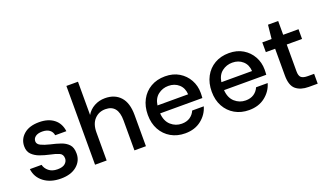

<svg xmlns="http://www.w3.org/2000/svg" viewBox="-71 -1179 2802 1649"><g transform="rotate(-20 1330.5 -354.0)"><path d="M265 12Q171 12 110 -34Q49 -80 40 -156H147Q155 -122 185 -97.5Q215 -73 264 -73Q312 -73 334 -93Q356 -113 356 -139Q356 -177 325.5 -190.5Q295 -204 241 -215Q199 -224 157.5 -239Q116 -254 88.5 -281.5Q61 -309 61 -356Q61 -421 111 -464.5Q161 -508 251 -508Q334 -508 385.5 -468Q437 -428 446 -355H344Q339 -387 314.5 -405Q290 -423 249 -423Q209 -423 187 -406.5Q165 -390 165 -364Q165 -338 195.5 -323Q226 -308 276 -296Q326 -285 368.5 -270.5Q411 -256 437 -228Q463 -200 463 -146Q463 -145 463 -144Q463 -77 410 -32.5Q357 12 265 12Z M579 0V-720H685V-416Q710 -459 754.5 -483.5Q799 -508 853 -508Q942 -508 993 -452Q1044 -396 1044 -285V0H939V-274Q939 -418 824 -418Q764 -418 724.5 -376Q685 -334 685 -256V0Z M1401 12Q1328 12 1271.5 -20.5Q1215 -53 1183 -111Q1151 -169 1151 -246Q1151 -324 1182.5 -383Q1214 -442 1270.5 -475Q1327 -508 1402 -508Q1475 -508 1529 -475.5Q1583 -443 1613 -389Q1643 -335 1643 -270Q1643 -260 1642.5 -248.5Q1642 -237 1641 -223H1255Q1260 -151 1302.5 -113.5Q1345 -76 1401 -76Q1446 -76 1476.5 -96.5Q1507 -117 1522 -152H1628Q1608 -82 1548.5 -35Q1489 12 1401 12ZM1401 -421Q1348 -421 1307 -389.5Q1266 -358 1257 -295H1537Q1534 -353 1496 -387Q1458 -421 1401 -421Z M1985 12Q1912 12 1855.5 -20.5Q1799 -53 1767 -111Q1735 -169 1735 -246Q1735 -324 1766.5 -383Q1798 -442 1854.5 -475Q1911 -508 1986 -508Q2059 -508 2113 -475.5Q2167 -443 2197 -389Q2227 -335 2227 -270Q2227 -260 2226.5 -248.5Q2226 -237 2225 -223H1839Q1844 -151 1886.5 -113.5Q1929 -76 1985 -76Q2030 -76 2060.5 -96.5Q2091 -117 2106 -152H2212Q2192 -82 2132.5 -35Q2073 12 1985 12ZM1985 -421Q1932 -421 1891 -389.5Q1850 -358 1841 -295H2121Q2118 -353 2080 -387Q2042 -421 1985 -421Z M2532 0Q2459 0 2416 -35.5Q2373 -71 2373 -162V-407H2288V-496H2373L2386 -622H2479V-496H2619V-407H2479V-162Q2479 -121 2496.5 -105.5Q2514 -90 2557 -90H2614V0Z"/></g></svg>

Font: Firefly Display Medium
Style: Regular
Weight: 500
Designer: Colophon Foundry, Jonny Pinhorn
Foundry: Colophon Foundry
Version: Version 1.200; ttfautohint (v1.8.3)